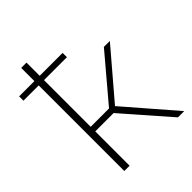

<svg xmlns="http://www.w3.org/2000/svg" viewBox="-209 -860 977 977"><g transform="rotate(-45 280.0 -371.0)"><path d="M485 -520 282 -280H150V-616H315V-647H150V-742H112V-647H2V-616H112V0H150V-247H282L498 0H543L312 -267L528 -520Z"/></g></svg>

Font: Montserrat-Alt1 ExtLt
Style: Regular
Weight: 200
Designer: Differentunic
Foundry: Differentunic
Version: Version 7.222